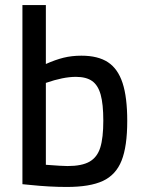

<svg xmlns="http://www.w3.org/2000/svg" viewBox="-20 -732 572 762"><path d="M100 2 69 -1V-712H162V-478Q200 -495 232.5 -503Q265 -511 303 -511Q369 -511 408.5 -485Q448 -459 466.5 -402.5Q485 -346 485 -252Q485 -151 462.5 -94.5Q440 -38 388.5 -14Q337 10 245 10Q177 10 100 2ZM390 -253Q390 -319 379.5 -356.5Q369 -394 345.5 -410.5Q322 -427 281 -427Q231 -427 162 -403V-78Q227 -73 248 -73Q305 -73 335.5 -90.5Q366 -108 378 -146.5Q390 -185 390 -253Z"/></svg>

Font: Cairo SemiBold
Style: Regular
Weight: 600
Designer: Mohamed Gaber, the designers of Titillium
Foundry: Kief Type Foundry
Version: Version 2.009; ttfautohint (v1.5.33-1714) -l 8 -r 50 -G 200 